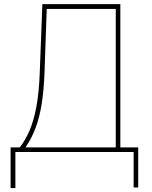

<svg xmlns="http://www.w3.org/2000/svg" viewBox="-20 -748 748 945"><path d="M32.2 177.7V-22.5H77.1Q105 -57.6 125.7 -106.2Q146.5 -154.8 159.4 -224.9Q172.4 -294.9 175.8 -393.6L188.5 -727.5H572.3V-22.5H660.2V174.8H637.7V0H55.7V177.7ZM105.5 -22.5H549.8V-704.1H210L199.2 -393.6Q195.8 -303.2 185.1 -236.1Q174.3 -168.9 154.8 -117.7Q135.3 -66.4 105.5 -22.5Z"/></svg>

Font: Inter Tight Thin
Style: Regular
Weight: 250
Designer: Rasmus Andersson
Foundry: rsms
Version: Version 3.004